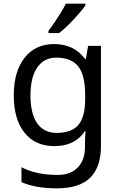

<svg xmlns="http://www.w3.org/2000/svg" viewBox="-20 -786 655 1046"><path d="M275 -546Q328 -546 370.5 -526Q413 -506 443 -465H448L460 -536H530V9Q530 124 471.5 182Q413 240 290 240Q172 240 97 206V125Q176 167 295 167Q364 167 403.5 126.5Q443 86 443 16V-5Q443 -17 444 -39.5Q445 -62 446 -71H442Q388 10 276 10Q172 10 113.5 -63Q55 -136 55 -267Q55 -395 113.5 -470.5Q172 -546 275 -546ZM287 -472Q220 -472 183 -418.5Q146 -365 146 -266Q146 -167 182.5 -114.5Q219 -62 289 -62Q370 -62 407 -105.5Q444 -149 444 -246V-267Q444 -377 406 -424.5Q368 -472 287 -472ZM445 -756Q433 -738 408 -709.5Q383 -681 354.5 -652.5Q326 -624 302 -606H244V-618Q259 -637 276.5 -663Q294 -689 311 -716.5Q328 -744 339 -766H445Z"/></svg>

Font: Noto Sans
Style: Regular
Weight: 400
Designer: Monotype Design Team
Foundry: Monotype Imaging Inc.
Version: Version 2.007